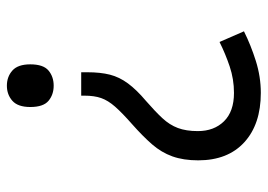

<svg xmlns="http://www.w3.org/2000/svg" viewBox="-130 -634 778 558"><g transform="rotate(90 259.0 -355.0)"><path d="M190 -202V-220Q190 -258 197 -285.5Q204 -313 222.5 -338Q241 -363 273 -390Q304 -417 323.5 -438Q343 -459 352 -483Q361 -507 361 -541Q361 -588 332.5 -617Q304 -646 250 -646Q210 -646 173 -633.5Q136 -621 102 -604L71 -675Q111 -695 157 -709.5Q203 -724 250 -724Q341 -724 393.5 -676Q446 -628 446 -542Q446 -499 434.5 -467Q423 -435 399.5 -408Q376 -381 341 -350Q308 -321 290 -300.5Q272 -280 265 -260Q258 -240 258 -211V-202ZM229 14Q203 14 185 -2Q167 -18 167 -54Q167 -92 185 -107Q203 -122 229 -122Q255 -122 273 -107Q291 -92 291 -54Q291 -18 273 -2Q255 14 229 14Z"/></g></svg>

Font: kannada15
Style: Book
Weight: 400
Designer: Jelle Bosma - Monotype Design Team
Foundry: Monotype Imaging Inc.
Version: Version 2.003